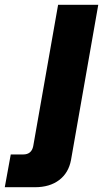

<svg xmlns="http://www.w3.org/2000/svg" viewBox="-123 -587 452 803"><path d="M-103 196 -78 59H-26Q9 59 16 24L120 -567H288L174 82Q164 136 124.5 166Q85 196 23 196Z"/></svg>

Font: Open Sauce Sans Black Italic
Style: Regular
Weight: 900
Italic angle: -10°
Designer: Alfredo Marco Pradil
Foundry: Creative Sauce Fz LLC
Version: Version 1.477